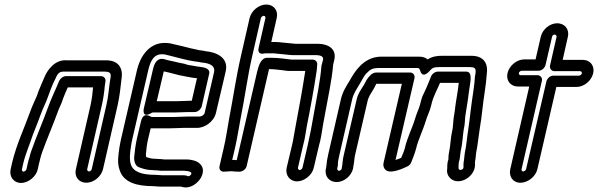

<svg xmlns="http://www.w3.org/2000/svg" viewBox="-20 -757 2648 850"><path d="M97 -7C96 -3 88 3 84 3C80 3 76 -3 77 -7L83 -34C93 -76 111 -116 125 -159C138 -193 150 -221 162 -255C170 -277 183 -302 191 -325C199 -347 208 -372 219 -396C221 -400 223 -403 226 -410C237 -436 246 -440 263 -440H439C469 -440 474 -434 468 -405C462 -369 460 -329 451 -292L386 -8C385 -3 379 2 374 2C369 2 365 -3 366 -8L431 -292C438 -323 442 -353 444 -378L447 -397C449 -410 439 -420 427 -420H272C260 -420 247 -410 242 -399C228 -364 207 -322 192 -280C170 -219 142 -155 119 -90C116 -81 112 -69 110 -59C106 -47 104 -39 103 -34ZM159 -58C161 -67 164 -75 167 -84C189 -145 217 -209 240 -273C245 -286 253 -299 259 -320C264 -334 272 -352 280 -370H392C390 -346 387 -320 381 -292L316 -8C308 25 329 52 362 52C395 52 428 25 436 -8L501 -292C510 -333 514 -373 518 -408C526 -456 504 -490 450 -490H275C225 -494 191 -450 177 -416C166 -389 153 -363 143 -332C136 -315 122 -287 113 -261C87 -188 53 -119 33 -34L27 -7C20 25 41 53 73 53C105 53 140 25 147 -7L153 -34C154 -39 157 -48 159 -58Z M657 -449 617 -278C617 -278 605 -230 651 -257C654 -259 655 -259 657 -259H751C767 -259 802 -261 813 -261H842C857 -261 870 -275 873 -286L906 -430C912 -454 883 -459 866 -461L851 -463C837 -466 828 -467 815 -469C801 -474 787 -477 774 -479C759 -483 739 -487 725 -490L707 -495C676 -503 663 -477 657 -449ZM762 -309H674L705 -441C732 -436 768 -424 794 -420C808 -418 818 -415 832 -413L849 -411H852L829 -311H825C810 -311 776 -309 762 -309ZM693 -1H795C801 -1 807 0 813 1C830 5 828 11 826 15C821 22 816 24 812 23C809 22 806 19 791 19H699C691 19 681 17 668 17C603 17 569 2 559 -30C553 -50 554 -73 560 -110C562 -121 563 -131 566 -142L637 -449C648 -496 666 -517 697 -517C709 -517 717 -514 734 -510C772 -501 802 -491 843 -485L858 -483L874 -480H876C916 -476 932 -462 928 -439L886 -257C884 -248 872 -241 863 -241H809C794 -241 760 -239 746 -239H652C647 -239 615 -267 604 -219L586 -143C580 -115 577 -92 575 -70C571 -47 578 -23 594 -17C610 -11 629 -4 655 -4C664 -3 668 -3 673 -3C678 -3 686 -1 693 -1ZM668 -54C652 -54 641 -57 627 -62C626 -65 626 -71 626 -72V-75C628 -98 630 -118 636 -143L647 -189H735C751 -189 786 -191 797 -191H850C885 -189 927 -218 936 -257L979 -440C994 -504 935 -526 892 -530L877 -533H876L861 -535C851 -537 842 -540 825 -543C802 -549 778 -555 755 -560C742 -563 731 -567 709 -567C638 -567 600 -504 587 -449L516 -142C513 -129 511 -117 509 -106C504 -70 498 -38 509 -6C526 52 588 67 657 67C664 67 673 69 687 69H779C781 69 778 68 788 71C823 80 856 54 870 29C893 -16 864 -39 840 -46C830 -49 818 -51 807 -51H707C702 -52 692 -53 684 -53C677 -53 674 -54 668 -54Z M1118 -438 1028 -48C1021 -49 1015 -49 1008 -49L1020 -100C1031 -148 1037 -191 1046 -237C1064 -326 1076 -419 1096 -506L1135 -677C1136 -682 1143 -687 1148 -687C1153 -687 1156 -682 1155 -677L1125 -545C1123 -538 1120 -514 1149 -520C1152 -521 1153 -521 1156 -521H1189C1194 -521 1200 -520 1210 -519L1232 -517C1244 -516 1263 -513 1276 -513H1377C1405 -513 1413 -504 1410 -492L1404 -469C1404 -468 1403 -466 1403 -465C1398 -398 1382 -326 1369 -251C1362 -208 1352 -157 1342 -113L1319 -14C1318 -10 1311 -4 1307 -4C1303 -4 1298 -10 1299 -14L1322 -114C1331 -145 1333 -172 1338 -197C1355 -282 1370 -364 1382 -444C1384 -459 1383 -462 1384 -468C1387 -483 1376 -493 1365 -493H1271C1244 -496 1216 -501 1185 -501H1162C1134 -501 1124 -462 1118 -438ZM1159 -737C1126 -737 1093 -710 1085 -677L1046 -506C1025 -415 1012 -322 995 -235C986 -187 981 -146 970 -100L952 -22C948 -6 959 4 972 3L1005 1C1014 2 1026 3 1036 3H1041C1052 3 1069 -7 1072 -22L1168 -438C1169 -442 1170 -446 1171 -451H1173C1198 -451 1227 -446 1255 -443H1258H1331V-440C1319 -362 1304 -279 1288 -195C1282 -165 1279 -139 1273 -115L1249 -14C1242 18 1263 46 1295 46C1327 46 1362 18 1369 -14L1392 -112C1396 -125 1399 -139 1402 -155C1406 -184 1413 -220 1419 -253C1432 -326 1449 -400 1455 -471L1460 -492C1472 -546 1425 -563 1389 -563H1289C1278 -564 1260 -566 1248 -567L1227 -569C1219 -570 1210 -571 1201 -571H1181L1205 -677C1213 -710 1192 -737 1159 -737Z M2033 -42C2032 -36 2031 -22 2032 -16C2031 -3 2010 -1 2010 -12V-22C2010 -30 2011 -36 2012 -41L2015 -53C2017 -61 2017 -73 2019 -85C2028 -122 2028 -153 2033 -184C2039 -208 2038 -230 2040 -243L2044 -269C2048 -295 2054 -329 2057 -358C2060 -386 2076 -440 2044 -440H1919C1906 -440 1893 -430 1889 -420C1878 -394 1868 -367 1857 -345C1848 -329 1843 -309 1839 -292C1834 -274 1824 -254 1817 -230C1805 -189 1783 -149 1772 -100C1768 -85 1762 -73 1756 -58C1746 -54 1738 -51 1731 -49L1815 -411C1818 -426 1807 -436 1796 -436H1645C1637 -436 1627 -431 1622 -426C1614 -418 1605 -409 1597 -392C1589 -374 1566 -349 1559 -317L1502 -71C1496 -47 1497 -33 1494 -18L1493 -11C1492 -5 1485 -1 1481 -1C1475 -1 1472 -7 1473 -11L1476 -26V-32C1476 -42 1479 -57 1483 -73L1539 -317C1545 -343 1557 -359 1571 -383L1579 -397C1590 -415 1592 -421 1600 -430C1621 -452 1629 -456 1664 -456H1826C1833 -456 1837 -455 1840 -445C1840 -445 1848 -405 1882 -443C1893 -456 1900 -460 1924 -460H2055C2085 -460 2089 -455 2084 -425C2084 -424 2083 -423 2083 -422C2081 -378 2070 -322 2064 -270C2061 -242 2057 -211 2053 -184L2049 -156C2045 -128 2044 -109 2039 -87C2036 -72 2036 -60 2035 -56C2034 -50 2035 -50 2033 -42ZM2089 -87C2095 -115 2096 -136 2100 -160L2104 -188C2109 -217 2113 -248 2116 -276C2121 -325 2132 -379 2135 -430C2142 -479 2119 -510 2067 -510H1936C1914 -510 1894 -507 1873 -494C1864 -502 1852 -506 1838 -506H1677C1608 -510 1565 -464 1536 -414L1528 -400C1515 -379 1497 -352 1489 -317L1433 -73C1429 -56 1426 -39 1425 -23L1423 -11C1415 23 1438 49 1470 49C1504 49 1536 21 1543 -11L1544 -18C1549 -41 1548 -55 1552 -71L1609 -317C1610 -320 1613 -325 1617 -335C1621 -343 1633 -359 1643 -380C1643 -382 1645 -384 1646 -386H1759L1678 -36C1675 -24 1679 -12 1687 -5C1696 3 1708 3 1717 2C1743 -1 1765 -12 1781 -19C1789 -22 1797 -29 1800 -37C1807 -56 1816 -75 1822 -99C1832 -141 1852 -178 1867 -228C1872 -245 1883 -265 1889 -291C1898 -332 1914 -356 1928 -390H2011C2007 -349 1998 -311 1993 -264L1989 -239C1986 -220 1986 -196 1983 -183C1974 -145 1975 -114 1968 -83C1966 -74 1965 -64 1965 -50L1962 -41C1960 -32 1960 -22 1960 -12L1959 -2C1959 15 1967 28 1978 36C2016 64 2082 26 2083 -27C2083 -32 2082 -36 2083 -42C2086 -53 2087 -79 2089 -87Z M2424 -594C2425 -600 2431 -604 2435 -604C2441 -604 2445 -598 2444 -594L2415 -467C2412 -452 2423 -442 2434 -442H2548C2553 -442 2557 -437 2556 -432C2555 -427 2548 -422 2543 -422H2429C2414 -422 2402 -408 2399 -397L2309 -8C2308 -4 2302 2 2296 2C2292 2 2288 -2 2289 -8L2379 -399C2382 -414 2371 -424 2360 -424H2285C2280 -424 2276 -429 2277 -434C2278 -439 2285 -444 2290 -444H2365C2380 -444 2392 -458 2395 -469ZM2374 -594 2351 -494H2301C2268 -494 2235 -467 2227 -434C2219 -401 2240 -374 2273 -374H2323L2239 -8C2232 24 2250 52 2284 52C2316 52 2351 26 2359 -8L2443 -372H2532C2565 -372 2598 -399 2606 -432C2614 -465 2593 -492 2560 -492H2471L2494 -594C2502 -628 2479 -654 2447 -654C2413 -654 2381 -626 2374 -594Z"/></svg>

Font: Electronic
Style: OutlineIt
Weight: 700
Version: Version 1.011